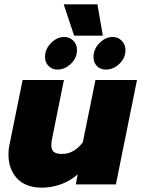

<svg xmlns="http://www.w3.org/2000/svg" viewBox="-20 -848 650 883"><path d="M273 -828H428L453 -684H321ZM187 -586Q187 -622 214.5 -650Q242 -678 275 -678Q300 -678 317 -661Q334 -644 334 -618Q334 -581 306 -554.5Q278 -528 244 -528Q220 -528 203.5 -544.5Q187 -561 187 -586ZM410 -586Q410 -622 437.5 -650Q465 -678 498 -678Q523 -678 540 -660.5Q557 -643 557 -617Q557 -581 529 -554.5Q501 -528 467 -528Q442 -528 426 -544Q410 -560 410 -586ZM19 -138Q19 -164 25 -189L84 -480H274L220 -213Q216 -197 216 -181Q216 -159 227.5 -149.5Q239 -140 265 -140Q321 -140 361 -194L419 -480H610L513 0H329L337 -46Q303 -16 260 -0.5Q217 15 173 15Q98 15 58.5 -27.5Q19 -70 19 -138Z"/></svg>

Font: Readiness ExtraBold
Style: Italic
Weight: 800
Italic angle: -12°
Designer: Katatrad Team
Foundry: CadsonDemak
Version: Version 1.00;January 16, 2020;FontCreator 12.0.0.2550 64-bit